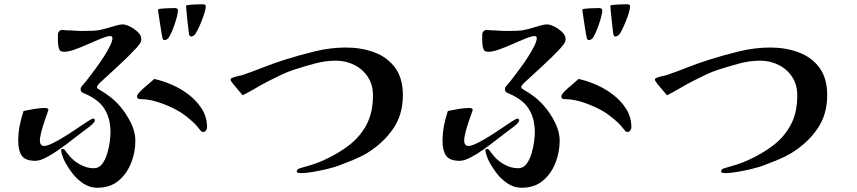

<svg xmlns="http://www.w3.org/2000/svg" viewBox="-20 -828 4040 905"><path d="M427 -261Q427 -269 418 -269Q414 -269 393.5 -256Q373 -243 344.5 -223.5Q316 -204 285.5 -185Q255 -166 228.5 -153Q202 -140 188 -140Q178 -140 173 -147Q168 -154 168 -164Q168 -182 175 -208Q182 -234 191 -260.5Q200 -287 206 -303Q208 -307 208 -309Q208 -315 203 -317Q198 -319 193 -319Q168 -319 142.5 -314.5Q117 -310 91 -305Q79 -268 72.5 -234.5Q66 -201 66 -162Q66 -119 82.5 -94.5Q99 -70 147 -70Q168 -70 198.5 -86Q229 -102 262 -125.5Q295 -149 324 -172Q353 -195 371 -208Q377 -213 390.5 -222.5Q404 -232 415.5 -243Q427 -254 427 -261ZM646 -645Q646 -661 630 -676.5Q614 -692 593.5 -702.5Q573 -713 558 -713Q548 -713 530.5 -708.5Q513 -704 495.5 -698.5Q478 -693 466 -690Q443 -684 418 -683Q393 -682 369 -682Q350 -682 331.5 -683.5Q313 -685 294 -685Q290 -685 285 -686Q280 -687 275 -687Q265 -687 259 -680.5Q253 -674 253 -664Q253 -650 253 -635Q253 -620 256 -606Q259 -593 264.5 -588.5Q270 -584 283 -584Q303 -584 333.5 -595Q364 -606 397.5 -621Q431 -636 458.5 -647Q486 -658 499 -658Q510 -658 510 -648Q510 -635 499 -612.5Q488 -590 470.5 -562.5Q453 -535 433.5 -508.5Q414 -482 397.5 -460.5Q381 -439 371 -428Q367 -424 363.5 -419Q360 -414 360 -407Q360 -403 361 -401Q363 -395 369 -391.5Q375 -388 381 -386Q410 -374 436.5 -354Q463 -334 478 -305Q490 -283 495.5 -257.5Q501 -232 501 -206Q501 -189 497.5 -160.5Q494 -132 485 -103Q476 -74 461 -54.5Q446 -35 422 -35Q391 -35 361 -50.5Q331 -66 310 -90Q303 -98 296.5 -106.5Q290 -115 283 -124Q279 -126 277 -126Q268 -126 268 -120Q268 -113 272 -100Q276 -87 279 -80Q293 -50 316 -18Q339 14 370.5 35.5Q402 57 438 57Q499 57 538.5 24Q578 -9 598 -60Q618 -111 618 -164Q618 -208 595.5 -252Q573 -296 545 -328Q524 -352 500.5 -370.5Q477 -389 449 -405Q446 -407 441.5 -410Q437 -413 437 -417Q437 -422 441.5 -427Q446 -432 449 -436Q493 -477 538 -518Q583 -559 624 -603Q632 -612 639 -622Q646 -632 646 -645ZM956 -228Q956 -275 932.5 -313Q909 -351 872 -380Q835 -409 791.5 -428Q748 -447 707 -456Q701 -450 688 -439Q675 -428 660.5 -415.5Q646 -403 636 -392Q626 -381 626 -374Q626 -362 637.5 -361Q649 -360 656 -360Q685 -359 722 -347.5Q759 -336 794 -319Q829 -302 852 -284Q872 -269 889 -253.5Q906 -238 921 -218Q924 -214 928 -210Q932 -206 938 -206Q946 -206 951 -213Q956 -220 956 -228ZM819 -779Q819 -784 815 -787Q811 -790 806 -790Q792 -790 768.5 -789Q745 -788 731 -786Q725 -785 725 -780Q725 -777 728 -758Q731 -739 734.5 -715Q738 -691 741.5 -671.5Q745 -652 746 -648Q748 -644 749.5 -641.5Q751 -639 756 -639Q762 -639 769 -644Q776 -649 784.5 -667Q793 -685 801 -707.5Q809 -730 814 -750Q819 -770 819 -779ZM950 -797Q950 -808 937 -808Q922 -808 899.5 -807Q877 -806 863 -804Q857 -803 857 -798Q857 -794 859 -774Q861 -754 863.5 -729.5Q866 -705 868.5 -686.5Q871 -668 871 -666Q873 -662 874.5 -659Q876 -656 881 -656Q885 -656 888.5 -658Q892 -660 894 -661Q901 -666 910.5 -684.5Q920 -703 929 -725.5Q938 -748 944 -768Q950 -788 950 -797Z M1879 -379Q1879 -460 1842 -509.5Q1805 -559 1744 -581.5Q1683 -604 1610 -604Q1538 -604 1464 -586Q1390 -568 1321 -546Q1270 -530 1221 -510.5Q1172 -491 1122 -474Q1111 -471 1098.5 -468.5Q1086 -466 1075 -461Q1067 -459 1067 -452Q1067 -447 1079.5 -431.5Q1092 -416 1106 -400Q1120 -384 1124 -379Q1156 -395 1187 -413.5Q1218 -432 1250 -448Q1278 -462 1306 -475.5Q1334 -489 1364 -499Q1411 -514 1462 -528Q1513 -542 1563 -542Q1611 -542 1651 -521.5Q1691 -501 1714.5 -464.5Q1738 -428 1738 -378Q1738 -298 1708 -241Q1678 -184 1625.5 -143.5Q1573 -103 1504 -72Q1477 -60 1450 -51.5Q1423 -43 1394 -35Q1390 -34 1384.5 -30.5Q1379 -27 1379 -20Q1379 -14 1387.5 -13Q1396 -12 1400 -12Q1421 -12 1454 -17.5Q1487 -23 1520 -31Q1553 -39 1573 -46Q1608 -59 1643.5 -73.5Q1679 -88 1711 -107Q1787 -154 1833 -221Q1879 -288 1879 -379Z M2427 -261Q2427 -269 2418 -269Q2414 -269 2393.5 -256Q2373 -243 2344.5 -223.5Q2316 -204 2285.5 -185Q2255 -166 2228.5 -153Q2202 -140 2188 -140Q2178 -140 2173 -147Q2168 -154 2168 -164Q2168 -182 2175 -208Q2182 -234 2191 -260.5Q2200 -287 2206 -303Q2208 -307 2208 -309Q2208 -315 2203 -317Q2198 -319 2193 -319Q2168 -319 2142.5 -314.5Q2117 -310 2091 -305Q2079 -268 2072.5 -234.5Q2066 -201 2066 -162Q2066 -119 2082.5 -94.5Q2099 -70 2147 -70Q2168 -70 2198.5 -86Q2229 -102 2262 -125.5Q2295 -149 2324 -172Q2353 -195 2371 -208Q2377 -213 2390.5 -222.5Q2404 -232 2415.5 -243Q2427 -254 2427 -261ZM2646 -645Q2646 -661 2630 -676.5Q2614 -692 2593.5 -702.5Q2573 -713 2558 -713Q2548 -713 2530.5 -708.5Q2513 -704 2495.5 -698.5Q2478 -693 2466 -690Q2443 -684 2418 -683Q2393 -682 2369 -682Q2350 -682 2331.5 -683.5Q2313 -685 2294 -685Q2290 -685 2285 -686Q2280 -687 2275 -687Q2265 -687 2259 -680.5Q2253 -674 2253 -664Q2253 -650 2253 -635Q2253 -620 2256 -606Q2259 -593 2264.5 -588.5Q2270 -584 2283 -584Q2303 -584 2333.5 -595Q2364 -606 2397.5 -621Q2431 -636 2458.5 -647Q2486 -658 2499 -658Q2510 -658 2510 -648Q2510 -635 2499 -612.5Q2488 -590 2470.5 -562.5Q2453 -535 2433.5 -508.5Q2414 -482 2397.5 -460.5Q2381 -439 2371 -428Q2367 -424 2363.5 -419Q2360 -414 2360 -407Q2360 -403 2361 -401Q2363 -395 2369 -391.5Q2375 -388 2381 -386Q2410 -374 2436.5 -354Q2463 -334 2478 -305Q2490 -283 2495.5 -257.5Q2501 -232 2501 -206Q2501 -189 2497.5 -160.5Q2494 -132 2485 -103Q2476 -74 2461 -54.5Q2446 -35 2422 -35Q2391 -35 2361 -50.5Q2331 -66 2310 -90Q2303 -98 2296.5 -106.5Q2290 -115 2283 -124Q2279 -126 2277 -126Q2268 -126 2268 -120Q2268 -113 2272 -100Q2276 -87 2279 -80Q2293 -50 2316 -18Q2339 14 2370.5 35.5Q2402 57 2438 57Q2499 57 2538.5 24Q2578 -9 2598 -60Q2618 -111 2618 -164Q2618 -208 2595.5 -252Q2573 -296 2545 -328Q2524 -352 2500.5 -370.5Q2477 -389 2449 -405Q2446 -407 2441.5 -410Q2437 -413 2437 -417Q2437 -422 2441.5 -427Q2446 -432 2449 -436Q2493 -477 2538 -518Q2583 -559 2624 -603Q2632 -612 2639 -622Q2646 -632 2646 -645ZM2956 -228Q2956 -275 2932.5 -313Q2909 -351 2872 -380Q2835 -409 2791.5 -428Q2748 -447 2707 -456Q2701 -450 2688 -439Q2675 -428 2660.5 -415.5Q2646 -403 2636 -392Q2626 -381 2626 -374Q2626 -362 2637.5 -361Q2649 -360 2656 -360Q2685 -359 2722 -347.5Q2759 -336 2794 -319Q2829 -302 2852 -284Q2872 -269 2889 -253.5Q2906 -238 2921 -218Q2924 -214 2928 -210Q2932 -206 2938 -206Q2946 -206 2951 -213Q2956 -220 2956 -228ZM2819 -779Q2819 -784 2815 -787Q2811 -790 2806 -790Q2792 -790 2768.5 -789Q2745 -788 2731 -786Q2725 -785 2725 -780Q2725 -777 2728 -758Q2731 -739 2734.5 -715Q2738 -691 2741.5 -671.5Q2745 -652 2746 -648Q2748 -644 2749.5 -641.5Q2751 -639 2756 -639Q2762 -639 2769 -644Q2776 -649 2784.5 -667Q2793 -685 2801 -707.5Q2809 -730 2814 -750Q2819 -770 2819 -779ZM2950 -797Q2950 -808 2937 -808Q2922 -808 2899.5 -807Q2877 -806 2863 -804Q2857 -803 2857 -798Q2857 -794 2859 -774Q2861 -754 2863.5 -729.5Q2866 -705 2868.5 -686.5Q2871 -668 2871 -666Q2873 -662 2874.5 -659Q2876 -656 2881 -656Q2885 -656 2888.5 -658Q2892 -660 2894 -661Q2901 -666 2910.5 -684.5Q2920 -703 2929 -725.5Q2938 -748 2944 -768Q2950 -788 2950 -797Z M3879 -379Q3879 -460 3842 -509.5Q3805 -559 3744 -581.5Q3683 -604 3610 -604Q3538 -604 3464 -586Q3390 -568 3321 -546Q3270 -530 3221 -510.5Q3172 -491 3122 -474Q3111 -471 3098.5 -468.5Q3086 -466 3075 -461Q3067 -459 3067 -452Q3067 -447 3079.5 -431.5Q3092 -416 3106 -400Q3120 -384 3124 -379Q3156 -395 3187 -413.5Q3218 -432 3250 -448Q3278 -462 3306 -475.5Q3334 -489 3364 -499Q3411 -514 3462 -528Q3513 -542 3563 -542Q3611 -542 3651 -521.5Q3691 -501 3714.5 -464.5Q3738 -428 3738 -378Q3738 -298 3708 -241Q3678 -184 3625.5 -143.5Q3573 -103 3504 -72Q3477 -60 3450 -51.5Q3423 -43 3394 -35Q3390 -34 3384.5 -30.5Q3379 -27 3379 -20Q3379 -14 3387.5 -13Q3396 -12 3400 -12Q3421 -12 3454 -17.5Q3487 -23 3520 -31Q3553 -39 3573 -46Q3608 -59 3643.5 -73.5Q3679 -88 3711 -107Q3787 -154 3833 -221Q3879 -288 3879 -379Z"/></svg>

Font: UoqMunThenKhung
Style: Regular
Weight: 400
Designer: Font-Kai, 金井和夫, 宇文滿月
Foundry: Kazuo Kanai, Moonlit Owen
Version: Version 1.197